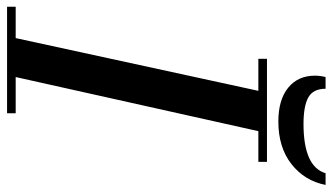

<svg xmlns="http://www.w3.org/2000/svg" viewBox="-230 -740 964 557"><g transform="rotate(90 252.5 -462.0)"><path d="M145 -729V-754H444V-729H355L198 -25H303V0H-6V-25H85L238 -729ZM198 -924H232Q232 -888 257 -874Q282 -860 334 -860Q458 -860 477 -924H511Q499 -863 450.5 -825Q402 -787 327 -787Q264 -787 229 -815.5Q194 -844 194 -893Q194 -908 198 -924Z"/></g></svg>

Font: Libre Bodoni
Style: Italic
Weight: 400
Italic angle: -13°
Designer: Pablo Impallari, Rodrigo Fuenzalida
Foundry: Pablo Impallari, Rodrigo Fuenzalida
Version: Version 1.001